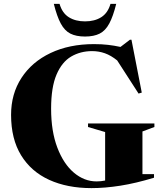

<svg xmlns="http://www.w3.org/2000/svg" viewBox="-20 -955 839 988"><path d="M713 -59H772.5V-40.5Q679 -12 599.5 0.5Q520 13 450.5 13Q326.5 13 233.2 -29.5Q140 -72 88.5 -156Q37 -240 37 -364Q37 -472 90.5 -554.2Q144 -636.5 240.2 -682.2Q336.5 -728 463.5 -728Q503.5 -728 535.8 -724.2Q568 -720.5 600 -713.5L648.5 -750.5H656.5L709.5 -478.5L693 -473.5L583 -644Q551.5 -669.5 520 -680.8Q488.5 -692 454 -692Q394 -692 346.2 -664Q298.5 -636 270.8 -571Q243 -506 243 -395.5Q243 -279.5 275 -195.5Q307 -111.5 360.2 -66.5Q413.5 -21.5 477 -21.5Q499.5 -21.5 521 -26V-275.5L433 -301.5V-319.5H774.5V-301.5L713 -278.5ZM417.5 -845Q467 -845 501 -866.5Q535 -888 548.5 -935H578Q562 -870.5 542.2 -833.8Q522.5 -797 492.8 -782Q463 -767 417.5 -767Q372 -767 342.2 -782Q312.5 -797 292.8 -833.8Q273 -870.5 257 -935H286.5Q300 -888 334 -866.5Q368 -845 417.5 -845Z"/></svg>

Font: Newsreader Display
Style: Bold
Weight: 700
Designer: Hugues Gentile
Foundry: Production Type
Version: Version 1.001